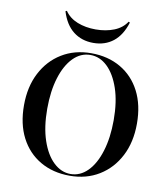

<svg xmlns="http://www.w3.org/2000/svg" viewBox="-86 -833 798 916"><g transform="rotate(10 313.5 -374.5)"><path d="M312.9 11.3Q231.5 11.3 169.8 -24.6Q108.1 -60.5 74.2 -126.2Q40.3 -191.9 40.3 -282.3Q40.3 -371.8 75 -439.1Q109.7 -506.5 171.4 -544.4Q233.1 -582.3 313.7 -582.3Q395.2 -582.3 456.9 -546.4Q518.5 -510.5 552.4 -444.8Q586.3 -379 586.3 -288.7Q586.3 -199.2 551.6 -131.9Q516.9 -64.5 455.2 -26.6Q393.5 11.3 312.9 11.3ZM315.3 2.4Q362.1 2.4 398 -33.9Q433.9 -70.2 454 -135.5Q474.2 -200.8 474.2 -286.3Q474.2 -375 452.4 -439.1Q430.6 -503.2 394 -538.3Q357.3 -573.4 311.3 -573.4Q264.5 -573.4 228.6 -537.1Q192.7 -500.8 172.6 -435.9Q152.4 -371 152.4 -284.7Q152.4 -196.8 174.2 -132.3Q196 -67.7 233.1 -32.7Q270.2 2.4 315.3 2.4ZM313.7 -632.3Q257.3 -632.3 216.9 -663.7Q176.6 -695.2 157.3 -758.1L163.7 -761.3Q185.5 -729 225 -713.3Q264.5 -697.6 313.7 -697.6Q362.9 -697.6 402.4 -713.3Q441.9 -729 462.9 -761.3L469.4 -758.1Q450 -695.2 410.1 -663.7Q370.2 -632.3 313.7 -632.3Z"/></g></svg>

Font: Playfair 144pt SemiCondensed SemiBold
Style: Regular
Weight: 600
Width: 4
Designer: Claus Eggers Sørensen
Foundry: Claus Eggers Sørensen
Version: Version 2.203